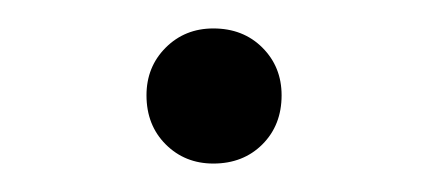

<svg xmlns="http://www.w3.org/2000/svg" viewBox="-20 -105 301 135"><path d="M130 10Q110 10 96.5 -3.5Q83 -17 83 -38Q83 -58 96.5 -71.5Q110 -85 130 -85Q151 -85 164.5 -71.5Q178 -58 178 -38Q178 -17 164.5 -3.5Q151 10 130 10Z"/></svg>

Font: Inria Serif Light
Style: Regular
Weight: 300
Designer: Black Foundry Team
Foundry: Black Foundry
Version: Version 1.000; ttfautohint (v1.8.3)